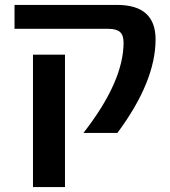

<svg xmlns="http://www.w3.org/2000/svg" viewBox="-20 -540 691 780"><path d="M114 220V-318H244V220ZM612 -380Q612 -209 457 0H319Q482 -209 482 -367Q482 -397 467.5 -410Q453 -423 419 -423H39V-520H456Q612 -520 612 -380Z"/></svg>

Font: M PLUS 1p
Style: Bold
Weight: 700
Version: Version 1.062